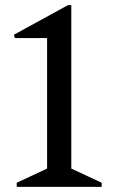

<svg xmlns="http://www.w3.org/2000/svg" viewBox="-20 -726 451 746"><path d="M45 0V-16L163 -71V-578H38L34 -591L244 -706H257V-71L375 -16V0Z"/></svg>

Font: Platypi Light
Style: Regular
Weight: 300
Designer: David Sargent
Foundry: Bolt Cutter Type
Version: Version 1.200